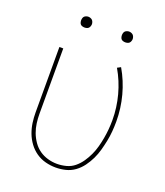

<svg xmlns="http://www.w3.org/2000/svg" viewBox="-131 -787 762 885"><g transform="rotate(20 250.0 -344.5)"><path d="M245 8Q220 8 195 1.5Q170 -5 149 -19.5Q128 -34 112.5 -55Q97 -76 88 -100Q79 -124 75.5 -149Q72 -174 72 -200V-520H91V-200Q91 -177 94 -154Q97 -131 105 -109.5Q113 -88 126.5 -68.5Q140 -49 158.5 -36Q177 -23 199.5 -16.5Q222 -10 245 -10Q268 -10 290.5 -16Q313 -22 330.5 -36.5Q348 -51 361 -70Q374 -89 383.5 -109.5Q393 -130 399 -152Q405 -174 409 -196.5Q413 -219 415 -241.5Q417 -264 417 -287Q417 -348 401 -408Q385 -468 354 -521L371 -530Q403 -475 419.5 -413Q436 -351 436 -287Q436 -263 434 -238.5Q432 -214 427 -189.5Q422 -165 415.5 -141.5Q409 -118 398.5 -96Q388 -74 373 -53.5Q358 -33 338 -18.5Q318 -4 294 2Q270 8 245 8ZM350 -644Q345 -644 339.5 -645.5Q334 -647 330.5 -650.5Q327 -654 325.5 -659.5Q324 -665 324 -670Q324 -675 325.5 -680.5Q327 -686 330.5 -689.5Q334 -693 339.5 -695Q345 -697 350 -697Q355 -697 360.5 -695Q366 -693 369.5 -689.5Q373 -686 375 -680.5Q377 -675 377 -670Q377 -665 375 -659.5Q373 -654 369.5 -650.5Q366 -647 360.5 -645.5Q355 -644 350 -644ZM150 -644Q145 -644 139.5 -645.5Q134 -647 130.5 -650.5Q127 -654 125.5 -659.5Q124 -665 124 -670Q124 -675 125.5 -680.5Q127 -686 130.5 -689.5Q134 -693 139.5 -695Q145 -697 150 -697Q155 -697 160.5 -695Q166 -693 169.5 -689.5Q173 -686 175 -680.5Q177 -675 177 -670Q177 -665 175 -659.5Q173 -654 169.5 -650.5Q166 -647 160.5 -645.5Q155 -644 150 -644Z"/></g></svg>

Font: Iosevka SS18 Thin
Style: Regular
Weight: 100
Monospace: yes
Designer: Belleve Invis
Foundry: Belleve Invis
Version: Version 25.1.1; ttfautohint (v1.8.4)